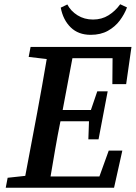

<svg xmlns="http://www.w3.org/2000/svg" viewBox="-20 -884 639 904"><path d="M115 -616 124 -663H599L574 -488H509L510 -610H321L275 -366H408L438 -454H487L444 -228H396L399 -313H265L264 -310Q251 -246 240 -182Q229 -118 218 -53H448L492 -175H556L517 0H7L16 -47L99 -56L155 -353Q167 -416 178 -479.5Q189 -543 200 -606ZM407 -720Q349 -720 313 -755Q277 -790 266 -848L297 -863Q313 -832 345 -812Q377 -792 418 -792Q459 -792 491 -812Q523 -832 546 -864L578 -849Q566 -817 544 -787.5Q522 -758 488 -739Q454 -720 407 -720Z"/></svg>

Font: Source Serif Pro SemiBold
Style: Italic
Weight: 600
Italic angle: -12°
Designer: Frank Grießhammer
Foundry: Adobe Systems Incorporated
Version: Version 3.001;hotconv 1.0.111;makeotfexe 2.5.65597